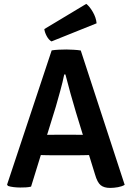

<svg xmlns="http://www.w3.org/2000/svg" viewBox="-20 -936 662 964"><path d="M236 -156.5Q229 -156.5 213 -156.8Q197 -157 185 -157.5L136 1Q124 4 110 4.8Q96 5.5 81.5 5.5Q65.5 5.5 48.5 3.5Q31.5 1.5 20 -2.5L15.5 -9L239.5 -683Q254.5 -685.5 275.8 -686.5Q297 -687.5 313 -687.5Q328 -687.5 349.5 -686.2Q371 -685 385.5 -682.5L606 -8Q593 0 572.5 3.8Q552 7.5 532.5 7.5Q502.5 7.5 485.5 -6.2Q468.5 -20 457 -60.5L427 -157.5Q415 -157 398.5 -156.8Q382 -156.5 375 -156.5ZM260 -399.5 216.5 -259Q227.5 -259 241.8 -259.2Q256 -259.5 262.5 -259.5H352Q358 -259.5 371.5 -259.2Q385 -259 396 -259L361.5 -371.5Q348.5 -414.5 334 -466.5Q319.5 -518.5 308.5 -562H302.5Q295 -525 282.2 -478.5Q269.5 -432 260 -399.5ZM413 -916.5Q429.5 -904.5 446 -876Q462.5 -847.5 465 -819L238.5 -728Q224.5 -736 214.5 -754.8Q204.5 -773.5 202.5 -790Z"/></svg>

Font: Signika Negative SC SemiBold
Style: Regular
Weight: 600
Designer: Anna Giedryś
Foundry: Anna Giedryś
Version: Version 2.000; ttfautohint (v1.8.3) -l 8 -r 50 -G 200 -x 9 -